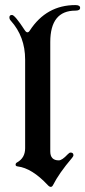

<svg xmlns="http://www.w3.org/2000/svg" viewBox="-20 -727 336 757"><path d="M17.1 -658.7Q17.1 -668 27.3 -668Q38.6 -668 77.6 -607.9Q83 -599.6 88.1 -599.6Q93.3 -599.6 97.7 -606.9Q163.1 -707 277.3 -707Q295.9 -707 295.9 -696Q295.9 -685.1 277.3 -685.1Q178.2 -685.1 178.2 -561V-129.9Q178.2 -94.7 211.9 -94.7Q224.6 -94.7 247.1 -118.7Q253.4 -125.5 258.3 -125.5Q269.5 -125.5 269.5 -115.2Q269.5 -110.8 263.7 -104Q212.9 -44.4 189 2.9Q185.5 9.8 180.2 9.8Q174.8 9.8 168.5 2.9Q106 -64 49.8 -70.8Q41.5 -71.8 41.5 -77.6Q41.5 -83.5 46.9 -86.4Q79.1 -104 79.1 -142.6V-492.2Q79.1 -582.5 22.5 -645.5Q17.1 -650.9 17.1 -658.7Z"/></svg>

Font: UnifrakturMaguntia21
Style: Book
Weight: 400
Designer: j. 'mach' wust, Gerrit Ansmann, Georg Duffner, based on a font by Peter Wiegel, original typeface by Carl Albert Fahrenw
Version: Version 2017-03-19